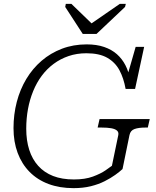

<svg xmlns="http://www.w3.org/2000/svg" viewBox="-20 -958 811 995"><path d="M409 -782H480L628 -922L632 -938H601L427 -818H474L350 -938H321L318 -922ZM116 -291Q116 -344 125 -393Q134 -442 152 -486Q170 -530 196.5 -565.5Q223 -601 258 -627Q293 -653 335.5 -667.5Q378 -682 428 -682Q495 -682 536 -658.5Q577 -635 599 -594Q621 -553 631 -497H680L727 -715H683L635 -548L654 -546Q647 -587 630 -620Q613 -653 586 -677Q559 -701 520 -714.5Q481 -728 429 -728Q360 -728 301 -705.5Q242 -683 195.5 -643Q149 -603 116.5 -549Q84 -495 67 -430Q50 -365 50 -294Q50 -223 71.5 -165.5Q93 -108 133.5 -67Q174 -26 231.5 -4.5Q289 17 361 17Q411 17 451 7Q491 -3 522.5 -19Q554 -35 577 -51.5Q600 -68 615 -82L651 -258Q656 -282 677.5 -289.5Q699 -297 734 -297H746L756 -341H496L486 -297H506Q536 -297 556 -293.5Q576 -290 586 -281.5Q596 -273 593 -258L560 -99Q551 -92 526.5 -75Q502 -58 461.5 -43Q421 -28 363 -28Q301 -28 255 -46Q209 -64 178 -98.5Q147 -133 131.5 -181.5Q116 -230 116 -291Z"/></svg>

Font: Roboto Serif ExtraLight
Style: Italic
Weight: 250
Italic angle: -10°
Designer: Greg Gazdowicz
Foundry: Commercial Type
Version: Version 1.008